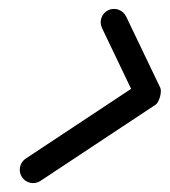

<svg xmlns="http://www.w3.org/2000/svg" viewBox="-20 -381 381 431"><path d="M223 -358.1C208.1 -350.9 201.8 -333 209 -318C234.5 -264.7 260.1 -211.4 285.6 -158C287.8 -153.6 292.4 -164.5 295.6 -175.7C298.7 -187 300.2 -198.7 296.1 -196C210 -139 123.9 -82 37.8 -25C24 -15.9 20.2 2.7 29.3 16.6C38.5 30.4 57.1 34.2 70.9 25C157 -32 243.1 -89 329.3 -146C333.4 -148.7 337 -156 339.2 -163.7C341.3 -171.4 341.9 -179.5 339.8 -184C314.2 -237.3 288.6 -290.6 263.1 -344C255.9 -358.9 238 -365.2 223 -358.1Z"/></svg>

Font: FRB American Cursive
Style: Bold Italic
Weight: 700
Italic angle: -25°
Version: Version 2.0;Modular Font Editor K font №1